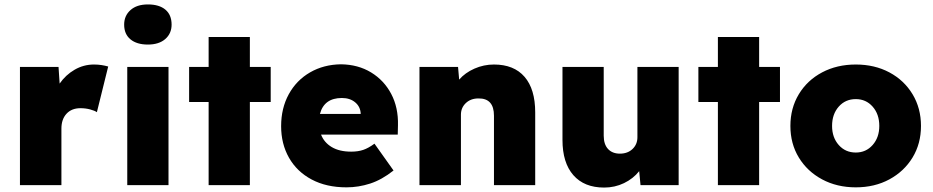

<svg xmlns="http://www.w3.org/2000/svg" viewBox="-20 -835 4206 866"><path d="M70 0V-533H244L249 -458Q276 -497 316.5 -520.5Q357 -544 404 -544Q422 -544 438 -541.5Q454 -539 468 -535L417 -329Q407 -336 386.5 -341.5Q366 -347 343 -347Q303 -347 280 -322Q257 -297 257 -255V0Z M647 -634Q597 -634 568.5 -657.5Q540 -681 540 -724Q540 -764 568.5 -789.5Q597 -815 647 -815Q698 -815 726 -791.5Q754 -768 754 -724Q754 -684 725.5 -659Q697 -634 647 -634ZM554 0V-533H740V0Z M921 0V-375H833V-533H921V-668H1107V-533H1201V-375H1107V0Z M1543 10Q1452 10 1385.5 -25.5Q1319 -61 1283.5 -123.5Q1248 -186 1248 -266Q1248 -347 1282.5 -410Q1317 -473 1378.5 -508.5Q1440 -544 1518 -545Q1595 -544 1653.5 -508.5Q1712 -473 1744.5 -411.5Q1777 -350 1775 -270L1774 -228H1428Q1442 -192 1476.5 -171.5Q1511 -151 1564 -151Q1595 -151 1618.5 -159Q1642 -167 1669 -187L1755 -66Q1702 -24 1649.5 -7Q1597 10 1543 10ZM1522 -393Q1442 -393 1423 -321H1607Q1606 -353 1582.5 -373Q1559 -393 1522 -393Z M1872 0V-533H2046L2051 -476Q2078 -507 2120 -525.5Q2162 -544 2208 -544Q2298 -544 2346 -488.5Q2394 -433 2394 -328V0H2208V-313Q2208 -392 2138 -391Q2103 -391 2081 -370Q2059 -349 2059 -318V0Z M2705 11Q2615 11 2566 -45Q2517 -101 2517 -204V-533H2703V-223Q2703 -184 2722.5 -163Q2742 -142 2776 -142Q2811 -142 2833 -163Q2855 -184 2855 -216V-533H3041V0H2869L2863 -63Q2836 -29 2794.5 -9Q2753 11 2705 11Z M3218 0V-375H3130V-533H3218V-668H3404V-533H3498V-375H3404V0Z M3840 10Q3755 10 3688 -26Q3621 -62 3583 -124.5Q3545 -187 3545 -267Q3545 -347 3583 -410Q3621 -473 3688 -508.5Q3755 -544 3840 -544Q3925 -544 3991.5 -508.5Q4058 -473 4096 -410Q4134 -347 4134 -267Q4134 -187 4096 -124.5Q4058 -62 3991.5 -26Q3925 10 3840 10ZM3840 -147Q3886 -147 3916 -181Q3946 -215 3946 -267Q3946 -320 3916 -354Q3886 -388 3840 -388Q3793 -388 3763 -354Q3733 -320 3733 -267Q3733 -215 3763 -181Q3793 -147 3840 -147Z"/></svg>

Font: Lexend Deca ExtraBold
Style: Regular
Weight: 800
Designer: Bonnie Shaver-Troup, Thomas Jockin
Foundry: Lexend
Version: Version 1.008; ttfautohint (v1.8.4.7-5d5b)